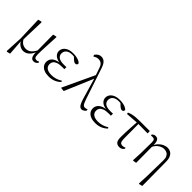

<svg xmlns="http://www.w3.org/2000/svg" viewBox="87 -1816 3036 3036"><g transform="rotate(45 1604.5 -298.0)"><path d="M104 196 119 -96 105 -505 162 -519 172 -513Q170 -433 168 -372.5Q166 -312 164.5 -264.5Q163 -217 162 -177.5Q161 -138 161 -99L152 -82L171 189L115 203ZM518 14Q480 14 462 -18.5Q444 -51 443 -124V-127L439 -505L496 -519L504 -513Q500 -428 497 -366Q494 -304 491.5 -259Q489 -214 488.5 -180Q488 -146 488 -115Q488 -65 500.5 -49Q513 -33 538 -33Q553 -33 564 -37.5Q575 -42 585 -47L592 -29Q582 -12 563 1Q544 14 518 14ZM283 14Q240 14 199 -15Q158 -44 141 -97H139L155 -132Q182 -80 216.5 -60Q251 -40 291 -40Q340 -40 378.5 -71.5Q417 -103 448 -167L461 -155H459Q433 -74 388 -30Q343 14 283 14Z M854 14Q797 14 754.5 -3Q712 -20 689 -51.5Q666 -83 666 -125Q666 -164 687.5 -195.5Q709 -227 755 -246.5Q801 -266 874 -267V-259Q776 -262 731 -298Q686 -334 686 -385Q686 -422 707 -453Q728 -484 770.5 -503Q813 -522 877 -522Q910 -522 942 -516.5Q974 -511 1001.5 -499.5Q1029 -488 1046 -469Q1049 -450 1038.5 -439Q1028 -428 1013 -428Q998 -428 987 -433.5Q976 -439 959 -453L904 -504L958 -502L962 -485Q937 -490 920 -492.5Q903 -495 883 -495Q813 -495 777.5 -466Q742 -437 742 -390Q742 -344 777 -316.5Q812 -289 897 -289Q908 -289 920.5 -289.5Q933 -290 951 -291V-244Q933 -245 924.5 -245Q916 -245 908 -245Q839 -245 800 -230Q761 -215 744.5 -191Q728 -167 728 -138Q728 -87 764.5 -60Q801 -33 873 -33Q920 -33 965.5 -47Q1011 -61 1050 -87L1063 -70Q1029 -33 976 -9.5Q923 14 854 14Z M1128 1 1124 -6 1376 -544 1399 -489 1188 8ZM1591 14Q1574 14 1557.5 3Q1541 -8 1524.5 -40.5Q1508 -73 1489 -137L1387 -487L1384 -490L1334 -635Q1315 -697 1288 -718.5Q1261 -740 1220 -740Q1195 -740 1174.5 -732Q1154 -724 1134 -711L1122 -736Q1142 -767 1168 -783.5Q1194 -800 1227 -800Q1272 -800 1304 -768Q1336 -736 1359 -663L1527 -159Q1543 -112 1555 -87Q1567 -62 1580 -52.5Q1593 -43 1609 -43Q1618 -43 1632 -45.5Q1646 -48 1659 -54L1666 -35Q1656 -15 1634 -0.5Q1612 14 1591 14Z M1895 14Q1838 14 1795.5 -3Q1753 -20 1730 -51.5Q1707 -83 1707 -125Q1707 -164 1728.5 -195.5Q1750 -227 1796 -246.5Q1842 -266 1915 -267V-259Q1817 -262 1772 -298Q1727 -334 1727 -385Q1727 -422 1748 -453Q1769 -484 1811.5 -503Q1854 -522 1918 -522Q1951 -522 1983 -516.5Q2015 -511 2042.5 -499.5Q2070 -488 2087 -469Q2090 -450 2079.5 -439Q2069 -428 2054 -428Q2039 -428 2028 -433.5Q2017 -439 2000 -453L1945 -504L1999 -502L2003 -485Q1978 -490 1961 -492.5Q1944 -495 1924 -495Q1854 -495 1818.5 -466Q1783 -437 1783 -390Q1783 -344 1818 -316.5Q1853 -289 1938 -289Q1949 -289 1961.5 -289.5Q1974 -290 1992 -291V-244Q1974 -245 1965.5 -245Q1957 -245 1949 -245Q1880 -245 1841 -230Q1802 -215 1785.5 -191Q1769 -167 1769 -138Q1769 -87 1805.5 -60Q1842 -33 1914 -33Q1961 -33 2006.5 -47Q2052 -61 2091 -87L2104 -70Q2070 -33 2017 -9.5Q1964 14 1895 14Z M2153 -444 2147 -470Q2179 -485 2213 -493Q2247 -501 2288 -504.5Q2329 -508 2382 -508H2598L2600 -457L2372 -460ZM2435 14Q2389 14 2364.5 -14.5Q2340 -43 2340 -111Q2340 -170 2342.5 -232.5Q2345 -295 2349.5 -358Q2354 -421 2358 -481H2392L2394 -125Q2396 -71 2412 -54Q2428 -37 2456 -37Q2473 -37 2486.5 -40.5Q2500 -44 2512 -51L2519 -33Q2506 -11 2485 1.5Q2464 14 2435 14Z M2737 2 2745 -161 2748 -402Q2748 -442 2736.5 -457.5Q2725 -473 2697 -473Q2689 -473 2681 -472.5Q2673 -472 2664 -470L2657 -488Q2666 -500 2682.5 -509.5Q2699 -519 2722 -519Q2746 -519 2763 -507.5Q2780 -496 2789 -466.5Q2798 -437 2798 -381V-377L2801 0L2746 10ZM3063 198 3071 30 3078 -330Q3079 -379 3064.5 -409.5Q3050 -440 3023.5 -454.5Q2997 -469 2961 -469Q2916 -469 2868.5 -438Q2821 -407 2793 -345L2783 -356H2785Q2800 -412 2835 -449Q2870 -486 2911 -504Q2952 -522 2983 -522Q3021 -522 3052.5 -505Q3084 -488 3103.5 -448.5Q3123 -409 3123 -342L3128 190L3072 204Z"/></g></svg>

Font: Source Han Serif JP VF
Style: Regular
Weight: 250
Designer: Ryoko NISHIZUKA 西塚涼子 (kana & ideographs); Frank Grießhammer (Latin, Greek & Cyrillic); Wenlong ZHANG 张文龙 (bopomofo); San
Foundry: Adobe
Version: Version 2.001;hotconv 1.1.0;makeotfexe 2.6.0